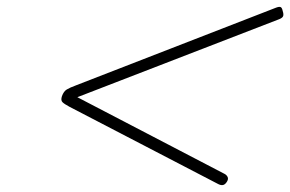

<svg xmlns="http://www.w3.org/2000/svg" viewBox="-20 -717 848 561"><path d="M618 -179 183 -405Q168 -413 162.5 -418.5Q157 -424 161 -436Q166 -450 175 -455.5Q184 -461 203 -468L785 -694Q795 -698 799.5 -696.5Q804 -695 806 -685Q809 -676 807.5 -670.5Q806 -665 796 -661L206 -433L636 -209Q642 -206 645 -200Q648 -194 643 -186Q638 -178 632 -176.5Q626 -175 618 -179Z"/></svg>

Font: Playwrite BE VLG Thin
Style: Regular
Weight: 250
Designer: Veronika Burian, José Scaglione
Foundry: TypeTogether
Version: Version 1.002